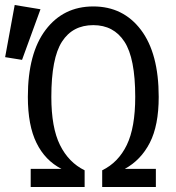

<svg xmlns="http://www.w3.org/2000/svg" viewBox="-63 -743 698 763"><path d="M307.7 -643.1Q225.6 -643.1 183.3 -577.4Q141 -511.8 141 -357.9Q141 -235.9 175.4 -166.7Q209.7 -97.4 273.3 -66.2V0H59V-71.8H181.5Q116.4 -105.1 82.1 -174.9Q47.7 -244.6 47.7 -357.9Q47.7 -530.8 118.2 -624.1Q188.7 -717.4 307.7 -717.4Q426.7 -717.4 497.2 -624.1Q567.7 -530.8 567.7 -357.9Q567.7 -244.6 532.3 -175.6Q496.9 -106.7 432.8 -71.8H556.4V0H343.1V-66.2Q407.2 -97.4 440.8 -166.7Q474.4 -235.9 474.4 -357.9Q474.4 -511.8 431.5 -577.4Q388.7 -643.1 307.7 -643.1ZM-4.6 -723.1 97.9 -706.2 24.6 -505.1 -42.6 -515.9Z"/></svg>

Font: FiraCode Nerd Font
Style: Regular
Weight: 400
Designer: Carrois Corporate, Edenspiekermann AG, Nikita Prokopov
Foundry: Carrois Corporate, Edenspiekermann AG, Nikita Prokopov
Version: Version 6.002;Nerd Fonts 3.4.0